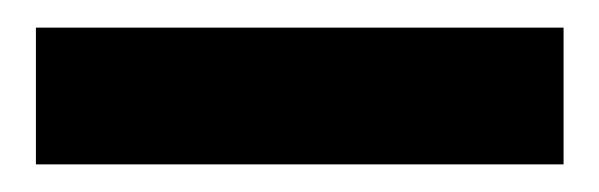

<svg xmlns="http://www.w3.org/2000/svg" viewBox="-20 -694 434 139"><path d="M6 -575V-674H388V-575Z"/></svg>

Font: DM Sans 12pt ExtraBold
Style: Regular
Weight: 800
Version: Version 4.004;gftools[0.9.30]